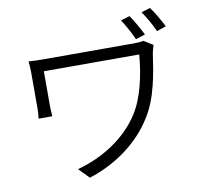

<svg xmlns="http://www.w3.org/2000/svg" viewBox="-95 -960 1190 1120"><g transform="rotate(-10 500.0 -400.0)"><path d="M739 -831 686 -815C709 -779 735 -732 753 -692L809 -710C790 -748 762 -798 739 -831ZM865 -857 812 -841C836 -806 863 -760 882 -717L937 -736C917 -776 889 -824 865 -857ZM848 -641 794 -675C778 -671 756 -670 737 -670C683 -670 249 -670 217 -670C174 -670 139 -671 113 -673C115 -652 117 -631 117 -609C117 -567 117 -425 117 -395C117 -377 116 -357 113 -334H194C192 -358 191 -380 191 -395C191 -425 191 -573 191 -601C263 -601 700 -601 756 -601C746 -481 718 -350 660 -260C578 -132 437 -44 288 -4L348 57C509 6 646 -96 726 -224C798 -335 818 -477 836 -598C838 -607 844 -632 848 -641Z"/></g></svg>

Font: ChiuKong Gothic MN Normal
Style: Regular
Weight: 350
Designer: Ryoko NISHIZUKA 西塚涼子 (kana, bopomofo & ideographs); Paul D. Hunt (Latin, Greek & Cyrillic); Sandoll Communications 산돌커뮤니
Foundry: Adobe
Version: Version 1.300